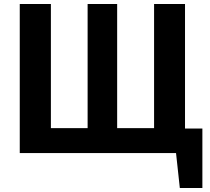

<svg xmlns="http://www.w3.org/2000/svg" viewBox="-20 -767 1050 962"><path d="M907 -123V-747H752V-125H567V-747H419V-125H235V-747H79V0H862L881 175H994V-123Z"/></svg>

Font: Glow Sans TC Normal
Style: Bold
Weight: 700
Designer: Ryoko NISHIZUKA (kana, bopomofo & ideographs); Paul D. Hunt (Latin, Greek & Cyrillic); Sandoll Communications, Soo-young
Version: Version 0.93